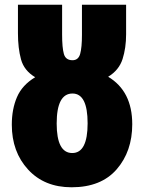

<svg xmlns="http://www.w3.org/2000/svg" viewBox="-20 -783 610 813"><path d="M283 10Q408 10 474 -66Q540 -142 540 -257Q540 -397 438 -458Q484 -486 499 -533Q514 -580 514 -638V-763H327V-635Q327 -582 319.5 -555Q312 -528 287 -528Q258 -528 250.5 -554.5Q243 -581 243 -637V-763H56V-642Q56 -579 69 -531.5Q82 -484 129 -456Q74 -423 52 -372Q30 -321 30 -255Q30 -140 99 -65Q168 10 283 10ZM286 -135Q220 -135 220 -260Q220 -387 287 -387Q351 -387 351 -261Q351 -135 286 -135Z"/></svg>

Font: Noto Sans Display SemiCondensed Black
Style: Regular
Weight: 900
Width: 4
Designer: Monotype Design Team
Foundry: Monotype Imaging Inc.
Version: Version 1.900